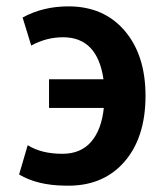

<svg xmlns="http://www.w3.org/2000/svg" viewBox="-20 -567 517 603"><path d="M306 -228H134V-318H305Q286 -450 178 -450Q126 -450 78 -424L51 -512Q115 -547 195 -547Q306 -547 371.5 -470.5Q437 -394 437 -266Q437 -133 368.5 -56.5Q300 20 183 16Q97 15 40 -19L67 -111Q110 -84 176 -84Q234 -84 266.5 -122Q299 -160 306 -228Z"/></svg>

Font: Repo
Style: DemiBold
Weight: 600
Designer: Stefan Peev
Foundry: Context Ltd
Version: Version 001.000